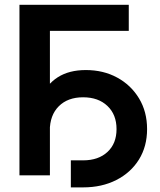

<svg xmlns="http://www.w3.org/2000/svg" viewBox="-20 -748 681 819"><path d="M529.3 -727.5V-616.2H192.9V0H63V-727.5ZM282.2 51.3V-64H334.5Q399.9 -64 438.5 -99.9Q477.1 -135.7 477.1 -197.3Q477.1 -259.3 438.2 -296.1Q399.4 -333 334.5 -333Q269 -333 230.7 -294.7Q192.4 -256.3 192.4 -189.9H129.9Q129.9 -272 154.3 -330.1Q178.7 -388.2 226.8 -418.7Q274.9 -449.2 346.2 -449.2Q420.9 -449.2 479.7 -417.2Q538.6 -385.3 573 -328.4Q607.4 -271.5 607.4 -197.3Q607.4 -123.5 572.8 -67.6Q538.1 -11.7 476.3 19.8Q414.6 51.3 334.5 51.3Z"/></svg>

Font: Inter 28pt SemiBold
Style: Regular
Weight: 600
Designer: Rasmus Andersson
Foundry: rsms
Version: Version 4.001;git-66647c0bb